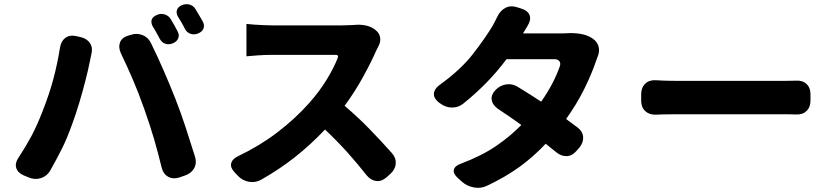

<svg xmlns="http://www.w3.org/2000/svg" viewBox="-20 -857 4040 931"><path d="M742 -785Q760 -793 779 -787Q798 -781 808 -764Q816 -751 826 -733.5Q836 -716 840 -707Q851 -689 844.5 -672Q838 -655 818 -647Q799 -639 781.5 -645Q764 -651 754 -670Q747 -683 737.5 -700.5Q728 -718 721 -728Q700 -768 742 -785ZM862 -832Q881 -840 900 -834.5Q919 -829 929 -811Q937 -797 947.5 -780Q958 -763 962 -755Q973 -736 967 -719.5Q961 -703 941 -695Q922 -687 904 -693Q886 -699 876 -718Q870 -731 859.5 -749Q849 -767 843 -776Q833 -793 838 -808.5Q843 -824 862 -832ZM185 -314Q219 -400 238.5 -473Q258 -546 271 -626Q276 -658 297 -673.5Q318 -689 349 -682L371 -677Q402 -670 416.5 -647.5Q431 -625 423 -594Q421 -582 419.5 -577.5Q418 -573 415 -556Q408 -520 394.5 -467Q381 -414 364.5 -359Q348 -304 331 -258Q305 -185 279 -133.5Q253 -82 223 -29Q207 -2 177.5 7Q148 16 118 3L94 -7Q65 -20 58.5 -43.5Q52 -67 70 -93Q105 -146 132 -196.5Q159 -247 185 -314ZM679 -330Q651 -409 623 -474Q595 -539 566 -599Q553 -628 562 -651.5Q571 -675 601 -684L614 -688Q644 -698 672 -686.5Q700 -675 713 -646Q743 -585 772.5 -517.5Q802 -450 830 -379Q856 -313 880 -240Q904 -167 926 -96Q935 -65 921 -40.5Q907 -16 877 -6L848 4Q818 13 795 0Q772 -13 764 -44Q746 -118 727 -183Q708 -248 679 -330Z M1799 -713Q1819 -698 1823 -676.5Q1827 -655 1815 -633Q1814 -630 1811 -624.5Q1808 -619 1805 -613Q1780 -556 1740.5 -484Q1701 -412 1651 -344Q1717 -288 1774.5 -228.5Q1832 -169 1880 -115Q1901 -91 1899 -63.5Q1897 -36 1873 -14L1854 3Q1830 24 1803.5 20.5Q1777 17 1757 -8Q1713 -64 1665.5 -117Q1618 -170 1556 -229Q1483 -152 1407.5 -93Q1332 -34 1247 14Q1219 30 1187.5 24.5Q1156 19 1134 -4L1118 -21Q1096 -44 1101 -65Q1106 -86 1135 -100Q1238 -149 1324 -214.5Q1410 -280 1478 -356Q1528 -412 1563.5 -470Q1599 -528 1618 -577Q1623 -591 1608 -591Q1588 -591 1555 -591Q1522 -591 1483 -591Q1444 -591 1407 -591Q1370 -591 1341 -591Q1312 -591 1298 -591Q1266 -591 1230 -588.5Q1194 -586 1175 -584V-741Q1191 -739 1214 -737.5Q1237 -736 1260.5 -735Q1284 -734 1298 -734Q1315 -734 1350.5 -734Q1386 -734 1429.5 -734Q1473 -734 1516.5 -734Q1560 -734 1593.5 -734Q1627 -734 1641 -734Q1656 -734 1675.5 -735Q1695 -736 1698 -736Q1724 -739 1751 -734Q1778 -729 1799 -713Z M2509 -815Q2540 -805 2548 -783Q2556 -761 2539 -733L2516 -695H2702Q2711 -695 2720 -695.5Q2729 -696 2731 -696Q2760 -698 2793 -693Q2826 -688 2851 -672Q2876 -656 2882.5 -631.5Q2889 -607 2877 -580Q2876 -576 2876.5 -577.5Q2877 -579 2876 -576.5Q2875 -574 2870 -561Q2851 -503 2814.5 -428.5Q2778 -354 2725 -280L2779 -240Q2805 -221 2807.5 -194Q2810 -167 2790 -142L2776 -126Q2755 -101 2728 -100Q2701 -99 2677 -119L2626 -160Q2568 -98 2500 -48.5Q2432 1 2341 44Q2312 58 2278.5 52Q2245 46 2221 25L2201 7Q2177 -14 2180.5 -33Q2184 -52 2214 -63Q2317 -102 2385.5 -149Q2454 -196 2508 -251Q2482 -270 2453.5 -289.5Q2425 -309 2392 -331Q2367 -350 2364 -374Q2361 -398 2383 -421Q2406 -444 2436 -448Q2466 -452 2492 -435Q2556 -396 2604 -364Q2635 -408 2657.5 -451Q2680 -494 2694 -534Q2700 -550 2692.5 -560Q2685 -570 2668 -570H2436Q2349 -453 2227 -355Q2202 -335 2171 -335.5Q2140 -336 2114 -356L2108 -360Q2083 -380 2084 -402.5Q2085 -425 2110 -444Q2213 -518 2271.5 -593Q2330 -668 2369 -732Q2374 -741 2382 -757Q2390 -773 2392 -777Q2406 -806 2431 -819Q2456 -832 2487 -822Z M3089 -400Q3089 -432 3108.5 -451Q3128 -470 3160 -468Q3177 -467 3189 -466.5Q3201 -466 3216 -465.5Q3231 -465 3256 -465Q3295 -465 3352 -465Q3409 -465 3473 -465Q3537 -465 3599 -465Q3661 -465 3711.5 -465Q3762 -465 3790 -465Q3807 -465 3821 -465.5Q3835 -466 3839 -466Q3871 -468 3890.5 -450Q3910 -432 3910 -400V-369Q3910 -337 3890.5 -318.5Q3871 -300 3839 -302Q3832 -302 3818 -302.5Q3804 -303 3790 -303Q3761 -303 3711 -303Q3661 -303 3599 -303Q3537 -303 3472.5 -303Q3408 -303 3351.5 -303Q3295 -303 3256 -303Q3228 -303 3212.5 -302.5Q3197 -302 3186.5 -302Q3176 -302 3160 -301Q3128 -300 3108.5 -318.5Q3089 -337 3089 -369Z"/></svg>

Font: Chiron GoRound TC EB
Style: Regular
Weight: 700
Designer: Ryoko NISHIZUKA 西塚涼子 (kana, bopomofo & ideographs); Paul D. Hunt (Latin, Greek & Cyrillic); Sandoll Communications 산돌커뮤니
Foundry: Adobe
Version: Version 1.000;hotconv 1.1.1;makeotfexe 2.6.0